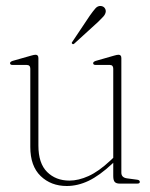

<svg xmlns="http://www.w3.org/2000/svg" viewBox="-20 -612 499 640"><path d="M81 -122V-383Q81 -395.5 69 -395.5H22Q13.5 -395.5 13.5 -401.5Q13.5 -406 22 -409L83.5 -426.5Q93.5 -429.5 98.5 -429.5Q108 -429.5 108 -418.5V-127Q108 -67.5 137 -38.8Q166 -10 211.5 -10Q241.5 -10 275.2 -25.2Q309 -40.5 347.5 -76.5L357.5 -86V-383Q357.5 -395.5 346 -395.5H299Q290.5 -395.5 290.5 -401.5Q290.5 -406 299 -409L360 -426.5Q370 -429.5 375 -429.5Q384.5 -429.5 384.5 -418.5V-36.5Q384.5 -20 403.5 -17.5L437 -13Q446 -12 446 -5.5Q446 0 437.5 0H379Q367.5 0 362.5 -5.5Q357.5 -11 357.5 -25V-69.5L354.5 -66.5Q311.5 -26.5 275.2 -9.2Q239 8 202.5 8Q150 8 115.5 -25.2Q81 -58.5 81 -122ZM279.5 -560Q290.5 -575.5 298.2 -584.2Q306 -593 316.5 -592Q324.5 -591 328.8 -585.5Q333 -580 332.5 -573Q331.5 -564.5 324.2 -556.5Q317 -548.5 307.5 -539.5L228 -467Q224 -463 221 -466Q217 -468.5 222 -474Z"/></svg>

Font: Fraunces 144pt Soft Thin
Style: Regular
Weight: 100
Version: Version 1.000;[0bf87f6ff]